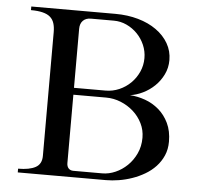

<svg xmlns="http://www.w3.org/2000/svg" viewBox="-50 -724 814 775"><g transform="rotate(5 357.5 -336.0)"><path d="M647 -176.8Q647 -219.7 631.6 -251.7Q616.2 -283.7 591.3 -304.9Q566.4 -326.2 535.6 -337.2Q504.9 -348.1 474.1 -350.1Q499.5 -353.5 525.6 -366.2Q551.8 -378.9 572.8 -399.2Q593.8 -419.4 606.9 -446.3Q620.1 -473.1 620.1 -504.9Q620.1 -541.5 602.3 -572.3Q584.5 -603 553.2 -625.2Q522 -647.5 479.2 -659.7Q436.5 -671.9 386.2 -671.9H45.9V-657.2Q74.2 -657.2 93.5 -652.3Q112.8 -647.5 124 -637.7Q135.3 -627.9 140.1 -612.8Q145 -597.7 145 -577.1V-75.2Q145 -42 120.4 -28.6Q95.7 -15.1 49.8 -15.1V0H407.2Q431.6 0 459 -4.4Q486.3 -8.8 512.9 -18.1Q539.6 -27.3 563.7 -41.5Q587.9 -55.7 606.4 -75.4Q625 -95.2 636 -120.4Q647 -145.5 647 -176.8ZM519 -503.9Q519 -474.6 507.3 -448.5Q495.6 -422.4 475.6 -402.6Q455.6 -382.8 429.2 -371.3Q402.8 -359.9 374 -359.9H246.1V-599.1Q246.1 -620.1 257.8 -632.1Q269.5 -644 290 -644H382.8Q410.2 -644 434.8 -632.6Q459.5 -621.1 478.3 -601.8Q497.1 -582.5 508.1 -557.1Q519 -531.7 519 -503.9ZM539.1 -183.1Q539.1 -147.9 525.6 -119.1Q512.2 -90.3 490.7 -69.6Q469.2 -48.8 442.9 -37.4Q416.5 -25.9 390.1 -25.9H272.9Q260.3 -25.9 253.2 -33.7Q246.1 -41.5 246.1 -55.2V-332H378.9Q409.7 -332 438.5 -320.3Q467.3 -308.6 489.7 -288.6Q512.2 -268.6 525.6 -241.5Q539.1 -214.4 539.1 -183.1Z"/></g></svg>

Font: Galatia SIL
Style: Regular
Weight: 400
Designer: Development by SIL's NRSI team
Version: Version 2.1